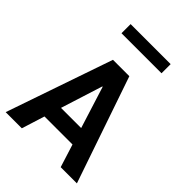

<svg xmlns="http://www.w3.org/2000/svg" viewBox="-242 -971 1088 1088"><g transform="rotate(45 302.5 -427.0)"><path d="M445.8 0 402.3 -138.2H177.7L134.3 0H4.9L225.1 -639.6H356.4L575.7 0ZM289.1 -490.2 209.5 -238.8H371.1L292 -490.2ZM473.6 -853.5V-780.3H152.8V-853.5Z"/></g></svg>

Font: Yantramanav
Style: Bold
Weight: 700
Version: Version 1.001;PS 1.0;hotconv 1.0.72;makeotf.lib2.5.5900; ttf